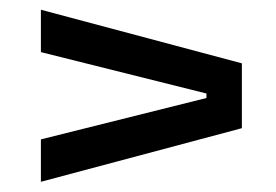

<svg xmlns="http://www.w3.org/2000/svg" viewBox="-20 -502 554 385"><path d="M394 -314.5 62 -397.5V-482.5L465 -375V-245L62 -137.5V-222.5L394 -305.5Z"/></svg>

Font: Anek Tamil Medium
Style: Regular
Weight: 500
Designer: Aadarsh Rajan (Tamil), Yesha Goshar (Latin)
Foundry: Ek Type
Version: Version 1.003